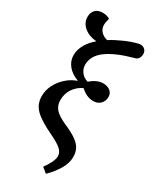

<svg xmlns="http://www.w3.org/2000/svg" viewBox="-252 -858 960 1166"><g transform="rotate(30 228.5 -275.0)"><path d="M290 235 254 206Q273 181 286.5 153.5Q300 126 300 107Q300 81 278 60.5Q256 40 200 13Q110 -29 71 -67Q32 -105 32 -162Q32 -203 51 -240.5Q70 -278 102 -307Q134 -336 174 -350V-352Q127 -369 101 -401.5Q75 -434 75 -473Q75 -512 96 -548.5Q117 -585 153 -615Q100 -619 66 -647.5Q32 -676 32 -717Q32 -748 50 -766.5Q68 -785 102 -785Q130 -785 151 -772Q147 -754 145 -744.5Q143 -735 143 -725Q143 -698 161 -679Q179 -660 206 -654Q242 -677 291.5 -699Q341 -721 384 -731Q408 -736 423.5 -723.5Q439 -711 439 -689Q439 -673 431 -660Q423 -647 405 -643Q287 -611 226 -566Q165 -521 165 -458Q165 -431 182 -408Q199 -385 229 -376Q276 -415 317 -415Q347 -415 366.5 -400Q386 -385 386 -359Q386 -329 367 -310Q348 -291 317 -291Q270 -291 228 -330Q190 -313 166 -278Q142 -243 142 -197Q142 -160 164 -134.5Q186 -109 242 -84Q296 -61 327 -39Q358 -17 370.5 7.5Q383 32 383 65Q383 107 357 151Q331 195 290 235Z"/></g></svg>

Font: Literata 12pt Medium
Style: Italic
Weight: 500
Italic angle: -2°
Designer: Latin by Veronika Burian and Jose Scaglione. Greek by Irene Vlachou. Cyrillic by Vera Evstafieva
Foundry: TypeTogether
Version: Version 3.002